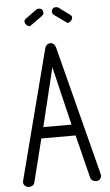

<svg xmlns="http://www.w3.org/2000/svg" viewBox="-60 -946 562 983"><g transform="rotate(-5 220.5 -454.5)"><path d="M335 -862Q344 -856 344 -848Q344 -840 338.5 -833Q333 -826 325.5 -823Q318 -820 313 -825L253 -868Q243 -876 243 -885Q243 -889 247 -898Q251 -907 266 -907Q273 -907 278 -904ZM419 -39Q419 -36 419.5 -34.5Q420 -33 420 -31Q420 -29 421 -29Q421 -18 413.5 -10Q406 -2 392 -2Q383 -2 374.5 -8Q366 -14 364 -24L309 -244H133L78 -24Q76 -13 67.5 -7.5Q59 -2 50 -2Q36 -2 26.5 -12Q17 -22 21 -36L194 -705Q202 -726 223 -726Q231 -726 238 -719.5Q245 -713 248 -703V-704ZM293 -301 221 -602 148 -301ZM108 -862Q99 -856 99 -848Q99 -840 104.5 -833Q110 -826 117.5 -823Q125 -820 130 -825L190 -868Q200 -876 200 -885Q200 -889 196 -898Q192 -907 177 -907Q169 -907 165 -904Z"/></g></svg>

Font: VDS
Style: Thin
Weight: 100
Width: 0
Designer: artmaker
Foundry: artmaker
Version: Version 1.000 2012 initial release